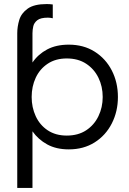

<svg xmlns="http://www.w3.org/2000/svg" viewBox="-20 -728 635 946"><path d="M65 198V-564Q65 -597 75 -630Q85 -663 116.5 -685.5Q148 -708 210 -708Q218 -708 225 -707.5Q232 -707 240 -706V-638Q227 -641 216 -641Q180 -641 164 -628.5Q148 -616 144 -598.5Q140 -581 140 -564V-420Q168 -461 212.5 -484.5Q257 -508 319 -508Q392 -508 446.5 -473.5Q501 -439 531 -380.5Q561 -322 561 -250Q561 -179 531 -120Q501 -61 446.5 -26.5Q392 8 319 8Q257 8 212.5 -16.5Q168 -41 140 -81V198ZM309 -60Q365 -60 404.5 -86Q444 -112 465 -155.5Q486 -199 486 -250Q486 -302 465 -345Q444 -388 404.5 -414Q365 -440 309 -440Q254 -440 215 -414Q176 -388 156 -345Q136 -302 136 -250Q136 -199 156 -155.5Q176 -112 215 -86Q254 -60 309 -60Z"/></svg>

Font: Questrial
Style: Regular
Weight: 400
Designer: Joe Prince, Laura Meseguer
Foundry: Joe Prince, Laura Meseguer
Version: Version 2.000; ttfautohint (v1.8.3)